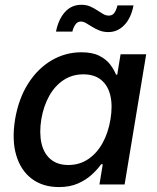

<svg xmlns="http://www.w3.org/2000/svg" viewBox="-20 -759 645 790"><path d="M222.7 10.7Q156.2 10.7 110.8 -23.4Q65.4 -57.6 46.9 -119.9Q28.3 -182.1 42 -267.6Q56.6 -353.5 95.9 -415.3Q135.3 -477.1 192.1 -510.5Q249 -543.9 314.9 -543.9Q359.9 -543.9 388.4 -529.5Q417 -515.1 433.1 -493.9Q449.2 -472.7 457.5 -451.7H462.4L476.1 -535.6H581.5L492.7 0H389.2L402.8 -83H396Q380.4 -61 356.7 -39.6Q333 -18.1 300 -3.7Q267.1 10.7 222.7 10.7ZM261.2 -80.1Q306.6 -80.1 342.3 -103.8Q377.9 -127.4 401.6 -169.7Q425.3 -211.9 434.6 -268.1Q443.8 -324.2 434.1 -365.7Q424.3 -407.2 396.2 -430.2Q368.2 -453.1 322.8 -453.1Q277.3 -453.1 241.7 -429.7Q206.1 -406.2 182.6 -364.5Q159.2 -322.8 149.9 -268.1Q141.1 -212.4 150.6 -169.9Q160.2 -127.4 188.2 -103.8Q216.3 -80.1 261.2 -80.1ZM425.8 -627Q406.2 -627 389.9 -633.3Q373.5 -639.6 359.6 -648.4Q345.7 -657.2 334.2 -663.8Q322.8 -670.4 312.5 -670.4Q298.8 -670.4 290 -657.7Q281.2 -645 277.8 -628.9H210.4Q220.2 -679.2 247.1 -709.2Q273.9 -739.3 314.9 -739.3Q335.4 -739.3 351.1 -732.4Q366.7 -725.6 379.4 -717Q392.1 -708.5 403.8 -701.7Q415.5 -694.8 427.7 -694.8Q441.9 -694.8 450 -705.3Q458 -715.8 463.4 -736.8H529.3Q519.5 -685.1 491.7 -656Q463.9 -627 425.8 -627Z"/></svg>

Font: Inter 20pt Medium
Style: Italic
Weight: 500
Italic angle: -9.3988°
Version: Version 4.001;git-66647c0bb